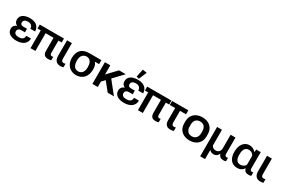

<svg xmlns="http://www.w3.org/2000/svg" viewBox="154 -2375 6118 4131"><g transform="rotate(30 3212.5 -309.0)"><path d="M270.5 14.6C408.7 14.6 523.4 -48.8 523.4 -184.6H405.8C403.3 -105.5 356.9 -76.7 273.9 -76.7C208.5 -76.7 162.1 -101.6 162.1 -157.7C162.1 -216.3 204.1 -234.9 259.3 -234.9H342.8V-323.7L259.3 -322.8C215.8 -322.3 178.2 -333 178.2 -384.8C178.2 -440.9 220.7 -466.8 289.1 -466.8C363.3 -466.8 403.8 -428.2 405.8 -359.9H523.4C519.5 -498 416.5 -554.2 290.5 -554.2C173.8 -554.2 54.7 -512.7 54.7 -388.7C54.7 -327.6 83.5 -292.5 129.4 -272.9C76.2 -254.9 38.1 -214.4 38.1 -149.4C38.1 -29.3 154.8 14.6 270.5 14.6Z M536.1 -440.9H617.2V0H738.3V-440.9H934.6V-122.1C934.6 -29.3 970.7 14.2 1063 14.2C1081.1 14.2 1119.1 10.3 1134.3 2.4V-84.5C1124 -80.1 1112.8 -77.6 1102.1 -77.6C1064.5 -77.6 1055.7 -104.5 1055.7 -140.1V-440.9H1137.2V-539.1H536.1Z M1364.7 14.2C1389.2 14.2 1417.5 10.3 1437.5 1.5V-86.9C1423.3 -82 1409.2 -77.6 1393.1 -77.6C1349.1 -77.6 1334.5 -107.4 1334.5 -153.3V-539.1H1213.9V-150.9C1213.9 -43.5 1268.1 14.2 1364.7 14.2Z M1752.4 14.6C1921.4 14.6 2013.7 -110.8 2013.7 -270.5C2013.7 -340.3 2002.4 -395 1961.4 -440.4H2066.9V-539.1H1773.4C1585.4 -539.1 1491.7 -442.9 1491.7 -259.8C1491.7 -103 1592.8 14.6 1752.4 14.6ZM1752.4 -79.1C1640.6 -79.1 1615.2 -182.1 1615.2 -273.9C1615.2 -375 1658.2 -448.2 1765.6 -448.2C1868.7 -441.4 1889.6 -340.8 1889.6 -256.8C1889.6 -168.5 1855 -79.1 1752.4 -79.1Z M2672.9 -539.1H2505.9L2288.6 -311V-539.1H2154.8V0H2288.6V-134.8L2363.3 -212.9L2534.7 0H2689.5L2448.2 -302.7Z M2943.8 15.1C3085 15.1 3202.6 -50.3 3202.6 -189H3082C3079.6 -107.9 3032.2 -78.6 2947.3 -78.6C2879.9 -78.6 2832.5 -104 2832.5 -161.1C2832.5 -221.7 2875.5 -240.2 2931.6 -240.2H3017.6V-331.5L2931.6 -330.6C2887.2 -330.1 2849.1 -341.3 2849.1 -394C2849.1 -451.2 2892.6 -478 2962.4 -478C3038.6 -478 3080.1 -438.5 3082 -368.7H3202.6C3198.2 -509.8 3092.8 -567.4 2963.9 -567.4C2844.2 -567.4 2722.7 -524.9 2722.7 -397.9C2722.7 -335.4 2752 -299.8 2798.8 -279.3C2744.6 -260.7 2705.6 -219.7 2705.6 -153.3C2705.6 -29.8 2825.2 15.1 2943.8 15.1ZM2965.8 -595.7 3046.9 -790.5 2941.4 -808.1 2900.4 -612.8Z M3205.1 -440.9H3286.1V0H3407.2V-440.9H3603.5V-122.1C3603.5 -29.3 3639.6 14.2 3731.9 14.2C3750 14.2 3788.1 10.3 3803.2 2.4V-84.5C3793 -80.1 3781.7 -77.6 3771 -77.6C3733.4 -77.6 3724.6 -104.5 3724.6 -140.1V-440.9H3806.2V-539.1H3205.1Z M3823.7 -440.4H3956.5V-144C3956.5 -36.6 3998.5 14.2 4096.7 14.2C4120.1 14.2 4162.1 9.3 4179.7 1.5V-86.9C4166 -81.1 4150.9 -77.6 4135.7 -77.6C4090.8 -77.6 4077.1 -106.9 4077.1 -153.3V-440.4H4226.6V-539.1H3823.7Z M4569.3 11.2C4731 11.2 4847.2 -85.9 4847.2 -250V-303.2C4847.2 -466.8 4731 -562.5 4569.3 -562.5C4407.2 -562.5 4289.6 -466.8 4289.6 -303.2V-250C4289.6 -85.9 4407.2 11.2 4569.3 11.2ZM4569.3 -91.8C4487.8 -91.8 4425.3 -142.6 4425.3 -250V-303.2C4425.3 -410.2 4487.8 -459.5 4569.3 -459.5C4650.4 -459.5 4712.4 -409.7 4712.4 -303.2V-250C4712.4 -143.1 4650.4 -91.8 4569.3 -91.8Z M4941.9 189.5H5063V-39.6C5083.5 -7.8 5124 9.8 5167 9.8C5227.1 9.8 5269 -25.9 5287.6 -71.3H5293.9C5310.1 -10.3 5353.5 14.6 5410.2 15.1C5430.7 15.1 5459 13.7 5477.1 3.9V-83.5C5466.3 -78.6 5455.1 -76.2 5444.8 -76.2C5408.2 -76.2 5398.4 -104 5398.4 -140.6V-539.1H5277.3V-197.3C5277.3 -134.3 5231.9 -84.5 5167.5 -84.5C5111.8 -84.5 5078.6 -114.7 5063 -147.5V-539.1H4941.9Z M5752 9.8C5826.7 9.8 5876 -14.6 5914.6 -72.8H5920.4C5933.6 -8.8 5980.5 15.1 6037.1 15.1C6054.7 15.1 6089.4 13.2 6104.5 3.9V-83.5C6094.2 -79.1 6084 -76.2 6073.2 -76.2C6035.2 -76.2 6025.9 -103 6025.9 -141.1V-539.1H5912.1L5909.7 -478H5900.9C5866.2 -518.6 5808.1 -548.8 5750 -548.8C5595.2 -548.8 5530.3 -407.2 5530.3 -271.5V-256.3C5530.3 -117.7 5594.7 9.8 5752 9.8ZM5781.2 -84C5684.6 -84 5653.3 -160.2 5653.3 -249V-278.3C5653.3 -367.7 5684.1 -456.5 5780.3 -456.5C5840.8 -456.5 5886.2 -423.3 5905.3 -379.9V-160.6C5896 -119.1 5831.5 -84 5781.2 -84Z M6333 14.2C6357.4 14.2 6385.7 10.3 6405.8 1.5V-86.9C6391.6 -82 6377.4 -77.6 6361.3 -77.6C6317.4 -77.6 6302.7 -107.4 6302.7 -153.3V-539.1H6182.1V-150.9C6182.1 -43.5 6236.3 14.2 6333 14.2Z"/></g></svg>

Font: Winston SemiBold
Style: Regular
Weight: 600
Designer: Vernon Adams, Kim Jin-seong, David Berlow, Cristiano Sobral
Foundry: The Winston Project Authors
Version: Version 3.004